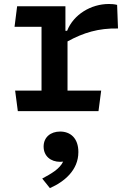

<svg xmlns="http://www.w3.org/2000/svg" viewBox="-20 -558 660 964"><path d="M308.5 -526.5H66L53 -423.5H188.5V-103H56L69.5 0H474.5L488 -103H319V-350C399 -394 475 -417 572.5 -415L568 -533.5C554 -537 540.5 -538 526.5 -538C437 -538 349.5 -485.5 317 -403.5H308.5ZM192 338.5 230.5 386.5C303 354.5 373.5 296.5 373.5 205.5C373.5 135 333 102.5 282 102.5C234 102.5 199 131 199 178C199 225.5 234.5 254.5 282 254.5C287 254.5 292 254 297 253.5C279 291 236.5 314.5 192 338.5Z"/></svg>

Font: Monaspace Argon SemiBold
Style: Regular
Weight: 600
Designer: Riley Cran & the Lettermatic Team
Foundry: Lettermatic
Version: Version 1.000 (Monaspace Argon)